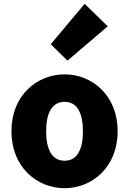

<svg xmlns="http://www.w3.org/2000/svg" viewBox="-20 -973 677 1007"><path d="M319 14C463 14 597 -96 597 -285C597 -473 463 -583 319 -583C174 -583 40 -473 40 -285C40 -96 174 14 319 14ZM319 -130C252 -130 222 -190 222 -285C222 -379 252 -439 319 -439C385 -439 415 -379 415 -285C415 -190 385 -130 319 -130ZM334 -655 545 -835 424 -953 246 -741Z"/></svg>

Font: Noto Sans CJK TC Black
Style: Regular
Weight: 900
Designer: Ryoko NISHIZUKA 西塚涼子 (kana, bopomofo & ideographs); Paul D. Hunt (Latin, Greek & Cyrillic); Sandoll Communications 산돌커뮤니
Foundry: Adobe
Version: Version 2.004;hotconv 1.0.118;makeotfexe 2.5.65603